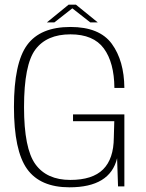

<svg xmlns="http://www.w3.org/2000/svg" viewBox="-20 -795 624 819"><path d="M276.5 4Q449.5 4 479.5 -120L483.5 0H510.5V-307H291.5V-278H467.5L465.5 -208Q465 -117.5 419.8 -72.5Q374.5 -27.5 280 -27.5Q179.5 -27.5 131 -94.5Q82.5 -161.5 82.5 -338Q82.5 -519 131 -583.8Q179.5 -648.5 280.5 -648.5Q378.5 -648.5 422.8 -588.5Q467 -528.5 468 -420H510.5Q509.5 -536 457 -608Q404.5 -680 280.5 -680Q152 -680 95.8 -603.2Q39.5 -526.5 39.5 -339Q39.5 -152.5 95.5 -74.2Q151.5 4 276.5 4ZM180 -699.5H212L288.5 -759.5L365 -699.5H397L304 -775H272.5Z"/></svg>

Font: Anybody UltraCondensed Thin ExtraLight
Style: Regular
Weight: 250
Version: Version 1.111